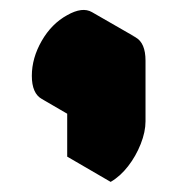

<svg xmlns="http://www.w3.org/2000/svg" viewBox="-20 -190 352 380"><path d="M199 50Q169 67 149.5 56Q130 45 130 10Q130 -25 149.5 -59Q169 -93 199 -110Q229 -127 248.5 -116Q268 -105 268 -70V50Q268 71 258.5 95Q249 119 233.5 139Q218 159 199 170ZM199 50V170L113 120V0ZM249 -116Q229 -127 199 -110Q169 -93 149.5 -59Q130 -25 130 10Q130 45 149 56L63 6Q43 -5 43 -40Q43 -75 62.5 -109Q82 -143 113 -160Q143 -177 162 -166Z"/></svg>

Font: Nabla Normal
Style: Regular
Weight: 400
Designer: Arthur Reinders Folmer
Version: Version 1.000